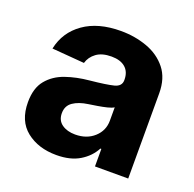

<svg xmlns="http://www.w3.org/2000/svg" viewBox="-104 -661 789 779"><g transform="rotate(20 290.0 -271.5)"><path d="M215.9 10.3Q137.8 10.3 86.3 -30.5Q34.8 -71.4 34.8 -152.3Q34.8 -213.4 63.6 -248.2Q92.3 -283 139 -299.2Q185.7 -315.3 239.7 -320.3Q310.7 -327.4 341.3 -335.2Q371.8 -343 371.8 -369.3V-371.4Q371.8 -405.2 350.7 -423.7Q329.5 -442.1 290.8 -442.1Q250 -442.1 225.9 -424.4Q201.7 -406.6 193.9 -379.3L54 -390.6Q69.6 -465.2 131.6 -508.9Q193.5 -552.6 291.5 -552.6Q352.3 -552.6 405.2 -533.4Q458.1 -514.2 490.6 -473.5Q523.1 -432.9 523.1 -367.9V0H379.6V-75.6H375.4Q355.5 -37.6 315.9 -13.7Q276.3 10.3 215.9 10.3ZM259.2 -94.1Q308.9 -94.1 340.9 -123Q372.9 -152 372.9 -195V-252.8Q364 -246.8 345.3 -242.2Q326.7 -237.6 305.6 -234.2Q284.4 -230.8 267.8 -228.3Q228 -222.7 203.7 -206Q179.3 -189.3 179.3 -157.3Q179.3 -126.1 201.9 -110.1Q224.4 -94.1 259.2 -94.1Z"/></g></svg>

Font: Inter UI
Style: Bold
Weight: 700
Designer: Rasmus Andersson
Foundry: rsms
Version: 3.2;8d6f07862